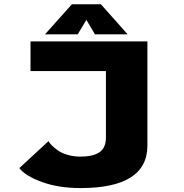

<svg xmlns="http://www.w3.org/2000/svg" viewBox="-20 -900 890 928"><path d="M597 -734H439L397.5 -804L355.5 -734H197.5L327.5 -879.5H467.5ZM692.5 -700V-197Q692.5 9 369.5 9Q263.5 9 183 -20.2Q102.5 -49.5 73.5 -87.5L214.5 -218Q219 -209 230.2 -197.5Q241.5 -186 259.8 -173Q278 -160 307 -151.5Q336 -143 368.5 -143Q396.5 -143 417.5 -147.2Q438.5 -151.5 456 -161.2Q473.5 -171 482.8 -189.8Q492 -208.5 492 -235V-556.5H127.5V-700Z"/></svg>

Font: League Mono Wide ExtraBold
Style: Regular
Weight: 800
Width: 8
Designer: Tyler Finck
Foundry: The League of Moveable Type / Tyler Finck
Version: Version 2.210